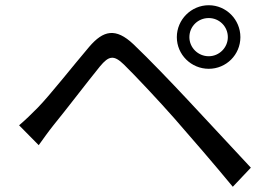

<svg xmlns="http://www.w3.org/2000/svg" viewBox="-20 -742 1040 734"><path d="M704 -600C704 -641 737 -673 778 -673C818 -673 851 -641 851 -600C851 -560 818 -527 778 -527C737 -527 704 -560 704 -600ZM656 -600C656 -533 711 -479 778 -479C845 -479 899 -533 899 -600C899 -667 845 -722 778 -722C711 -722 656 -667 656 -600ZM53 -263 128 -187C143 -208 165 -239 185 -264C231 -320 314 -429 362 -488C396 -529 415 -533 454 -495C496 -454 589 -355 647 -289C711 -216 799 -114 870 -28L939 -101C862 -183 762 -292 695 -363C636 -426 551 -515 490 -573C422 -637 375 -626 321 -563C258 -489 171 -378 124 -330C97 -303 79 -285 53 -263Z"/></svg>

Font: Noto Sans Mono CJK SC
Style: Regular
Weight: 400
Designer: Ryoko NISHIZUKA 西塚涼子 (kana, bopomofo & ideographs); Paul D. Hunt (Latin, Greek & Cyrillic); Sandoll Communications 산돌커뮤니
Foundry: Adobe
Version: Version 2.004;hotconv 1.0.118;makeotfexe 2.5.65603